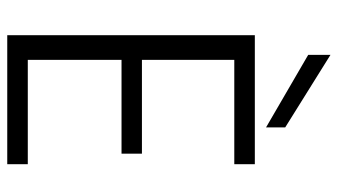

<svg xmlns="http://www.w3.org/2000/svg" viewBox="-226 -728 954 543"><g transform="rotate(90 251.5 -457.0)"><path d="M80.1 0V-700.2H444.8V-642.1H149.9V-380.9H415V-323.2H149.9V-58.1H444.8V0ZM135.7 -851.1V-914.1L340.8 -786.1V-731.9Z"/></g></svg>

Font: Poppins Light
Style: Regular
Weight: 300
Designer: Ninad Kale (Devanagari), Jonny Pinhorn (Latin)
Foundry: Indian Type Foundry
Version: 4.004